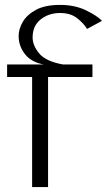

<svg xmlns="http://www.w3.org/2000/svg" viewBox="-20 -764 436 783"><path d="M111 -1V-450H9V-501H159Q108 -510 82 -543Q56 -576 56 -617Q56 -646 73 -675Q90 -704 127 -724Q164 -744 225 -744Q285 -744 330.5 -722Q376 -700 396 -679L335 -646Q322 -668 295 -689.5Q268 -711 225 -711Q179 -711 146 -685Q113 -659 113 -611Q113 -579 139.5 -546.5Q166 -514 237 -501H357V-450H176V-1Z"/></svg>

Font: Panamera
Style: Regular
Weight: 400
Designer: Bastien Sozeau
Foundry: NBR — Bastien Sozeau
Version: Version 3.002; ttfautohint (v1.8.4.7-5d5b);gftools[0.9.33]